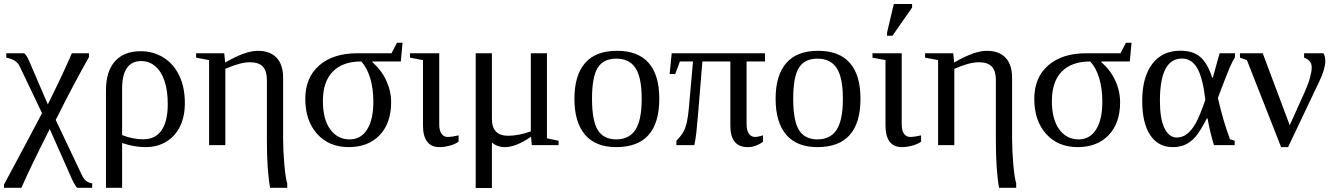

<svg xmlns="http://www.w3.org/2000/svg" viewBox="-21 -725 6663 959"><path d="M364.7 212.9Q358.9 209 348.4 189.5Q337.9 169.9 332 155.3L227.5 -80.6Q130.4 110.8 85.9 212.9H-1V196.8Q152.3 -88.9 189 -159.7L77.1 -394Q61.5 -427.7 10.3 -437V-459H99.6Q111.8 -450.7 126 -417L217.8 -203.6Q292.5 -353 337.9 -459H423.3V-439.9Q347.2 -305.7 257.3 -126L387.2 147.9Q397.9 170.9 410.4 179.7Q422.9 188.5 439.5 190.9V212.9Z M508.3 -273.9Q508.3 -369.1 553.5 -419.2Q598.6 -469.2 681.2 -469.2Q744.6 -469.2 795.7 -437.5Q846.7 -405.8 874.5 -347.2Q902.3 -288.6 902.3 -210.9Q902.3 -142.1 877.7 -92.5Q853 -43 808.3 -16.6Q763.7 9.8 706.5 9.8Q649.4 9.8 588.9 -10.7V212.9H508.3ZM694.8 -29.3Q755.4 -29.3 786.1 -74.5Q816.9 -119.6 816.9 -204.6Q816.9 -273.9 800.3 -322Q783.7 -370.1 753.7 -395Q723.6 -419.9 684.1 -419.9Q588.9 -419.9 588.9 -280.8V-50.3Q641.6 -29.3 694.8 -29.3Z M958.5 -459H1099.1L1103.5 -412.6Q1204.1 -471.2 1266.6 -471.2Q1328.1 -471.2 1360.6 -436.5Q1393.1 -401.9 1393.1 -335.9V-34.2Q1393.1 28.3 1399.2 96.7Q1405.3 165 1413.6 190.9V212.9H1328.1Q1312 125 1312 -28.3V-327.1Q1312 -370.1 1292 -392.1Q1272 -414.1 1226.6 -414.1Q1179.7 -414.1 1104.5 -381.3V0H1023.4V-424.8L958.5 -437Z M1961.9 -511.7H1989.7L1981 -418H1838.9V-414.6Q1884.3 -375 1908.4 -322.5Q1932.6 -270 1932.6 -213.9Q1932.6 -109.9 1875.2 -50Q1817.9 9.8 1721.2 9.8Q1622.1 9.8 1563 -56.2Q1503.9 -122.1 1503.9 -231Q1503.9 -337.9 1573.5 -398.4Q1643.1 -459 1764.2 -459H1934.6ZM1726.1 -28.8Q1781.2 -28.8 1812.5 -78.1Q1843.8 -127.4 1843.8 -216.8Q1843.8 -283.7 1827.6 -336.2Q1811.5 -388.7 1783.2 -418Q1690.4 -418 1641.1 -367.4Q1591.8 -316.9 1591.8 -220.2Q1591.8 -129.9 1628.2 -79.3Q1664.6 -28.8 1726.1 -28.8Z M2172.9 -104.5Q2172.9 -72.8 2184.3 -56.9Q2195.8 -41 2214.4 -41Q2236.8 -41 2269.5 -48.8V-17.1Q2252.4 -4.9 2225.6 2.4Q2198.7 9.8 2173.8 9.8Q2132.3 9.8 2112.1 -18.1Q2091.8 -45.9 2091.8 -96.2V-424.8L2026.9 -437V-459H2172.9Z M2710.9 -459V-34.2L2769 -22V0H2635.3L2631.3 -42Q2556.2 9.8 2501 9.8Q2462.4 9.8 2436 -13.2V213.9H2355V-459H2436V-130.9Q2436 -46.9 2517.1 -46.9Q2568.8 -46.9 2630.4 -68.8V-459Z M3272 -231.9Q3272 9.8 3057.1 9.8Q2953.6 9.8 2900.9 -52.2Q2848.1 -114.3 2848.1 -231.9Q2848.1 -348.1 2900.9 -409.7Q2953.6 -471.2 3061 -471.2Q3165.5 -471.2 3218.8 -410.9Q3272 -350.6 3272 -231.9ZM3184.1 -231.9Q3184.1 -337.4 3153.3 -384.8Q3122.6 -432.1 3057.1 -432.1Q2993.2 -432.1 2964.6 -386.7Q2936 -341.3 2936 -231.9Q2936 -121.1 2965.1 -75Q2994.1 -28.8 3057.1 -28.8Q3121.6 -28.8 3152.8 -76.7Q3184.1 -124.5 3184.1 -231.9Z M3487.3 -418Q3462.4 -108.9 3457.3 -64.7Q3452.1 -20.5 3446.8 0H3357.4V-22Q3382.8 -48.3 3393.3 -68.1Q3403.8 -87.9 3409.9 -115.7Q3416 -143.6 3419.9 -187.5L3440.4 -418H3375L3351.6 -355.5H3323.7L3334 -459H3799.8V-418H3708V-104.5Q3708 -72.8 3719.7 -56.9Q3731.4 -41 3750 -41Q3764.2 -41 3790 -48.8V-17.1Q3778.3 -7.3 3757.8 1.2Q3737.3 9.8 3713.9 9.8Q3627 9.8 3627 -96.2V-418Z M4276.9 -231.9Q4276.9 9.8 4062 9.8Q3958.5 9.8 3905.8 -52.2Q3853 -114.3 3853 -231.9Q3853 -348.1 3905.8 -409.7Q3958.5 -471.2 4065.9 -471.2Q4170.4 -471.2 4223.6 -410.9Q4276.9 -350.6 4276.9 -231.9ZM4189 -231.9Q4189 -337.4 4158.2 -384.8Q4127.4 -432.1 4062 -432.1Q3998 -432.1 3969.5 -386.7Q3940.9 -341.3 3940.9 -231.9Q3940.9 -121.1 3970 -75Q3999 -28.8 4062 -28.8Q4126.5 -28.8 4157.7 -76.7Q4189 -124.5 4189 -231.9Z M4482.9 -104.5Q4482.9 -72.8 4494.4 -56.9Q4505.9 -41 4524.4 -41Q4546.9 -41 4579.6 -48.8V-17.1Q4562.5 -4.9 4535.6 2.4Q4508.8 9.8 4483.9 9.8Q4442.4 9.8 4422.1 -18.1Q4401.9 -45.9 4401.9 -96.2V-424.8L4336.9 -437V-459H4482.9ZM4409.7 -546.4V-562.5L4443.4 -705.1H4534.7V-687L4436.5 -546.4Z M4599.6 -459H4740.2L4744.6 -412.6Q4845.2 -471.2 4907.7 -471.2Q4969.2 -471.2 5001.7 -436.5Q5034.2 -401.9 5034.2 -335.9V-34.2Q5034.2 28.3 5040.3 96.7Q5046.4 165 5054.7 190.9V212.9H4969.2Q4953.1 125 4953.1 -28.3V-327.1Q4953.1 -370.1 4933.1 -392.1Q4913.1 -414.1 4867.7 -414.1Q4820.8 -414.1 4745.6 -381.3V0H4664.6V-424.8L4599.6 -437Z M5603 -511.7H5630.9L5622.1 -418H5480V-414.6Q5525.4 -375 5549.6 -322.5Q5573.7 -270 5573.7 -213.9Q5573.7 -109.9 5516.4 -50Q5459 9.8 5362.3 9.8Q5263.2 9.8 5204.1 -56.2Q5145 -122.1 5145 -231Q5145 -337.9 5214.6 -398.4Q5284.2 -459 5405.3 -459H5575.7ZM5367.2 -28.8Q5422.4 -28.8 5453.6 -78.1Q5484.9 -127.4 5484.9 -216.8Q5484.9 -283.7 5468.8 -336.2Q5452.6 -388.7 5424.3 -418Q5331.5 -418 5282.2 -367.4Q5232.9 -316.9 5232.9 -220.2Q5232.9 -129.9 5269.3 -79.3Q5305.7 -28.8 5367.2 -28.8Z M6146 -22V0H6042.5Q6024.4 -57.6 6010.3 -133.8H6007.3Q5972.2 -66.9 5949.7 -41.3Q5927.2 -15.6 5899.9 -2.9Q5872.6 9.8 5836.9 9.8Q5763.7 9.8 5723.9 -50.3Q5684.1 -110.4 5684.1 -221.2Q5684.1 -339.4 5734.1 -405.5Q5784.2 -471.7 5875 -471.7Q5937.5 -471.7 5974.1 -440.4Q6010.7 -409.2 6033.7 -336.9H6036.6L6070.8 -459H6147.5V-439.5Q6136.2 -421.9 6121.1 -387.2Q6106 -352.5 6062 -235.8Q6089.8 -115.7 6122.6 -29.3ZM5999.5 -226.1Q5986.8 -336.4 5959 -384.5Q5931.2 -432.6 5882.3 -432.6Q5772.5 -432.6 5772.5 -221.2Q5772.5 -131.3 5795.4 -84.7Q5818.4 -38.1 5856.4 -38.1Q5885.7 -38.1 5908.9 -56.6Q5932.1 -75.2 5951.4 -109.4Q5970.7 -143.6 5999.5 -226.1Z M6530.8 -387.7Q6530.8 -409.2 6518.8 -420.9Q6506.8 -432.6 6492.7 -437V-459H6589.4Q6598.6 -442.9 6598.6 -420.4Q6598.6 -381.3 6569.8 -320.8L6412.6 9.8H6377.9L6207 -424.8L6172.4 -437V-459H6286.1L6420.9 -99.6L6497.1 -268.6Q6513.7 -305.7 6522.2 -337.4Q6530.8 -369.1 6530.8 -387.7Z"/></svg>

Font: Times New Roman
Style: Regular
Weight: 400
Designer: Steve Matteson
Foundry: Ascender Corporation
Version: Version 2.00.3